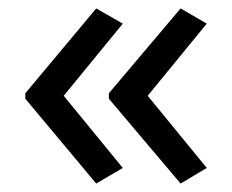

<svg xmlns="http://www.w3.org/2000/svg" viewBox="-20 -491 549 455"><path d="M40 -270 208 -471 271 -435 131 -264 271 -93 208 -56 40 -257ZM238 -270 408 -471 470 -435 330 -264 470 -93 408 -56 238 -257Z"/></svg>

Font: Noto Sans Indic Siyaq Numbers
Style: Regular
Weight: 400
Designer: Monotype Design Team
Foundry: Monotype Imaging Inc.
Version: Version 2.002; ttfautohint (v1.8.4.7-5d5b)